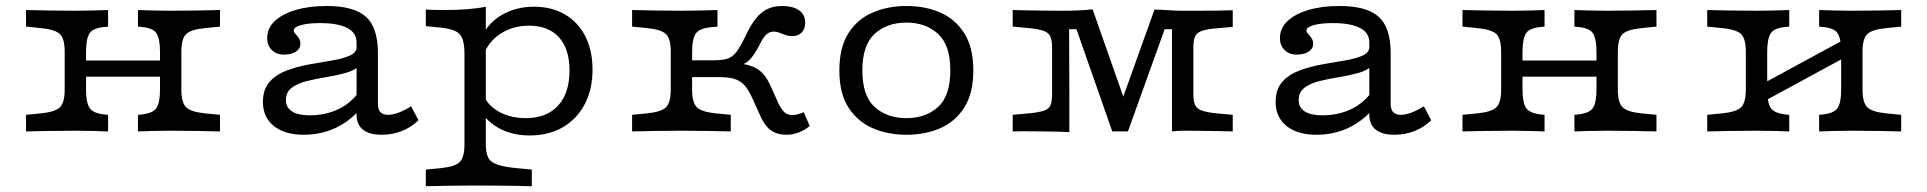

<svg xmlns="http://www.w3.org/2000/svg" viewBox="-20 -447 6555 653"><path d="M560.5 -2.4Q525.8 -2.4 499.6 -1.6Q473.4 -0.8 449.2 0V-56.5L458.1 -57.3Q500 -61.3 512.1 -79.8Q524.2 -98.4 524.2 -142.7V-206.5H596.8V-142.7Q596.8 -98.4 612.9 -82.3Q629 -66.1 679 -61.3L728.2 -56.5V0Q691.1 -0.8 652.4 -1.6Q613.7 -2.4 560.5 -2.4ZM236.3 -2.4Q183.1 -2.4 144.4 -1.6Q105.6 -0.8 68.5 0V-56.5L117.7 -61.3Q167.7 -66.1 183.9 -82.3Q200 -98.4 200 -142.7V-270.2Q200 -315.3 183.9 -331Q167.7 -346.8 117.7 -351.6L68.5 -356.5V-412.9Q105.6 -412.1 144.4 -411.3Q183.1 -410.5 236.3 -410.5Q271.8 -410.5 297.6 -411.3Q323.4 -412.1 347.6 -412.9V-356.5L338.7 -355.6Q296.8 -352.4 284.7 -333.9Q272.6 -315.3 272.6 -270.2V-142.7Q272.6 -98.4 284.7 -79.8Q296.8 -61.3 338.7 -57.3L347.6 -56.5V0Q323.4 -0.8 297.6 -1.6Q271.8 -2.4 236.3 -2.4ZM524.2 -206.5V-270.2Q524.2 -315.3 512.1 -333.9Q500 -352.4 458.1 -355.6L449.2 -356.5V-412.9Q473.4 -412.1 499.6 -411.3Q525.8 -410.5 560.5 -410.5Q613.7 -410.5 652.4 -411.3Q691.1 -412.1 728.2 -412.9V-356.5L679 -351.6Q629 -346.8 612.9 -331Q596.8 -315.3 596.8 -270.2V-206.5ZM245.2 -186.3V-241.1H550V-186.3Z M1192.7 -206.5V-303.2Q1192.7 -335.5 1160.9 -352Q1129 -368.5 1068.5 -368.5Q1029 -368.5 1004 -361.7Q979 -354.8 979 -343.5Q979 -337.9 984.7 -331.9Q990.3 -325.8 996 -317.7Q1001.6 -309.7 1001.6 -297.6Q1001.6 -281.5 986.3 -271.4Q971 -261.3 946 -261.3Q920.2 -261.3 904.4 -277Q888.7 -292.7 888.7 -317.7Q888.7 -350.8 914.1 -375Q939.5 -399.2 985.1 -412.9Q1030.6 -426.6 1091.1 -426.6Q1184.7 -426.6 1225 -389.5Q1265.3 -352.4 1265.3 -266.9V-206.5ZM1012.9 11.3Q948.4 11.3 911.3 -18.5Q874.2 -48.4 874.2 -100Q874.2 -143.5 897.2 -169Q920.2 -194.4 956.5 -207.7Q992.7 -221 1033.5 -228.2Q1074.2 -235.5 1110.5 -241.5Q1146.8 -247.6 1170.2 -258.1Q1193.5 -268.5 1193.5 -289.5L1202.4 -223.4Q1185.5 -207.3 1155.2 -198.8Q1125 -190.3 1089.9 -184.7Q1054.8 -179 1023.8 -171.4Q992.7 -163.7 972.6 -148.8Q952.4 -133.9 952.4 -106.5Q952.4 -81.5 973 -68.1Q993.5 -54.8 1033.1 -54.8Q1086.3 -54.8 1130.2 -75.4Q1174.2 -96 1203.2 -137.9L1204 -74.2Q1165.3 -31.5 1117.3 -10.1Q1069.4 11.3 1012.9 11.3ZM1265.3 -94.4Q1265.3 -75 1273.8 -65.7Q1282.3 -56.5 1300 -56.5Q1316.1 -56.5 1336.3 -64.1Q1356.5 -71.8 1378.2 -85.5L1403.2 -37.9Q1378.2 -13.7 1346.4 -1.2Q1314.5 11.3 1278.2 11.3Q1236.3 11.3 1214.5 -6Q1192.7 -23.4 1192.7 -57.3V-206.5H1265.3Z M1596 183.9Q1542.7 183.9 1504 184.7Q1465.3 185.5 1428.2 186.3V129.8L1477.4 125Q1527.4 120.2 1543.5 104Q1559.7 87.9 1559.7 43.5V-206.5H1632.3V43.5Q1632.3 73.4 1640.7 89.5Q1649.2 105.6 1672.6 113.3Q1696 121 1738.7 125L1788.7 129.8V186.3Q1760.5 185.5 1731.5 185.1Q1702.4 184.7 1669.8 184.3Q1637.1 183.9 1596 183.9ZM1796 -424.2Q1856.5 -424.2 1901.2 -398Q1946 -371.8 1970.6 -323.8Q1995.2 -275.8 1995.2 -210.5Q1995.2 -142.7 1968.5 -92.3Q1941.9 -41.9 1894 -14.1Q1846 13.7 1781.5 13.7Q1728.2 13.7 1686.7 -6Q1645.2 -25.8 1618.5 -62.9L1629.8 -112.9Q1646 -82.3 1683.5 -63.7Q1721 -45.2 1767.7 -45.2Q1838.7 -45.2 1877.8 -87.5Q1916.9 -129.8 1916.9 -207.3Q1916.9 -280.6 1881 -320.2Q1845.2 -359.7 1779 -359.7Q1725 -359.7 1683.5 -333.1Q1641.9 -306.5 1623.4 -258.9L1616.9 -317.7Q1637.9 -367.7 1686.3 -396Q1734.7 -424.2 1796 -424.2ZM1559.7 -206.5V-263.7Q1559.7 -312.9 1543.5 -330.6Q1527.4 -348.4 1477.4 -353.2L1428.2 -358.1V-414.5Q1439.5 -413.7 1456.5 -413.3Q1473.4 -412.9 1493.5 -412.9Q1532.3 -412.9 1569 -415.7Q1605.6 -418.5 1632.3 -424.2V-414.5V-206.5Z M2261.3 -206.5V-270.2Q2261.3 -315.3 2245.2 -331Q2229 -346.8 2179 -351.6L2129.8 -356.5V-412.9Q2166.9 -412.1 2205.6 -411.3Q2244.4 -410.5 2297.6 -410.5Q2336.3 -410.5 2364.9 -411.3Q2393.5 -412.1 2420.2 -412.9V-356.5L2403.2 -354.8Q2359.7 -351.6 2346.8 -333.5Q2333.9 -315.3 2333.9 -270.2V-206.5ZM2297.6 -2.4Q2244.4 -2.4 2205.6 -1.6Q2166.9 -0.8 2129.8 0V-56.5L2179 -61.3Q2229 -66.1 2245.2 -82.3Q2261.3 -98.4 2261.3 -142.7V-206.5H2333.9V-142.7Q2333.9 -98.4 2350 -82.3Q2366.1 -66.1 2416.1 -61.3L2465.3 -56.5V0Q2428.2 -0.8 2389.5 -1.6Q2350.8 -2.4 2297.6 -2.4ZM2655.6 11.3Q2633.9 11.3 2617.3 4.8Q2600.8 -1.6 2588.7 -15.7Q2576.6 -29.8 2566.1 -52.4L2538.7 -112.9Q2525.8 -141.9 2511.7 -157.3Q2497.6 -172.6 2477.8 -178.6Q2458.1 -184.7 2426.6 -184.7H2316.1V-241.9H2406.5Q2437.1 -241.9 2454.4 -247.6Q2471.8 -253.2 2485.1 -271Q2498.4 -288.7 2515.3 -324.2Q2542.7 -382.3 2571 -404.4Q2599.2 -426.6 2639.5 -426.6Q2677.4 -426.6 2698 -411.7Q2718.5 -396.8 2718.5 -369.4Q2718.5 -349.2 2706.9 -336.7Q2695.2 -324.2 2674.2 -324.2Q2663.7 -324.2 2655.6 -326.6Q2647.6 -329 2640.7 -331.9Q2633.9 -334.7 2627 -337.1Q2620.2 -339.5 2611.3 -339.5Q2602.4 -339.5 2594.8 -335.5Q2587.1 -331.5 2580.2 -323Q2573.4 -314.5 2566.9 -301.6Q2545.2 -257.3 2525.8 -240.3Q2506.5 -223.4 2471 -216.9L2414.5 -230.6Q2471 -234.7 2506.5 -229.4Q2541.9 -224.2 2563.3 -207.3Q2584.7 -190.3 2599.2 -158.1L2626.6 -97.6Q2637.1 -75 2648 -65.3Q2658.9 -55.6 2675.8 -55.6Q2688.7 -55.6 2713.7 -65.3L2733.9 -18.5Q2717.7 -4.8 2697.2 3.2Q2676.6 11.3 2655.6 11.3Z M3062.9 11.3Q2999.2 11.3 2947.6 -11.3Q2896 -33.9 2865.3 -81.9Q2834.7 -129.8 2834.7 -207.3Q2834.7 -284.7 2864.9 -333.1Q2895.2 -381.5 2947.2 -404Q2999.2 -426.6 3062.9 -426.6Q3127.4 -426.6 3178.6 -404Q3229.8 -381.5 3260.1 -333.1Q3290.3 -284.7 3290.3 -207.3Q3290.3 -130.6 3260.1 -82.3Q3229.8 -33.9 3178.6 -11.3Q3127.4 11.3 3062.9 11.3ZM3062.9 -45.2Q3128.2 -45.2 3170.2 -83.1Q3212.1 -121 3212.1 -207.3Q3212.1 -293.5 3170.2 -331.9Q3128.2 -370.2 3062.9 -370.2Q2996.8 -370.2 2954.8 -331.9Q2912.9 -293.5 2912.9 -207.3Q2912.9 -121 2954.8 -83.1Q2996.8 -45.2 3062.9 -45.2Z M3616.9 -125.8V2.4Q3588.7 0.8 3554.4 0.4Q3520.2 0 3486.3 -0.4Q3452.4 -0.8 3424.2 0V-56.5L3477.4 -61.3Q3512.1 -64.5 3529.4 -70.2Q3546.8 -75.8 3552.4 -88.3Q3558.1 -100.8 3558.1 -125.8V-287.1Q3558.1 -310.5 3552 -323.4Q3546 -336.3 3528.6 -342.3Q3511.3 -348.4 3477.4 -351.6L3424.2 -356.5V-412.9Q3448.4 -412.1 3477 -411.7Q3505.6 -411.3 3534.3 -410.9Q3562.9 -410.5 3587.1 -410.5H3591.9Q3625 -410.5 3650.4 -411.7Q3675.8 -412.9 3696 -415.3L3815.3 -75.8L3786.3 -79L3906.5 -414.5Q3936.3 -413.7 3958.1 -412.1Q3979.8 -410.5 3997.6 -410.5H4009.7Q4033.9 -410.5 4062.5 -410.5Q4091.1 -410.5 4120.2 -410.9Q4149.2 -411.3 4172.6 -412.1V-355.6L4119.4 -350.8Q4086.3 -348.4 4068.5 -342.3Q4050.8 -336.3 4044.8 -323.4Q4038.7 -310.5 4038.7 -287.1V-125.8Q4038.7 -102.4 4044.8 -89.5Q4050.8 -76.6 4068.5 -70.6Q4086.3 -64.5 4119.4 -61.3L4172.6 -56.5V0Q4149.2 -0.8 4120.2 -1.2Q4091.1 -1.6 4062.5 -2Q4033.9 -2.4 4009.7 -2.4H4002.4Q3984.7 -2.4 3966.1 0V-347.6H3941.1L3816.1 0H3762.9L3641.1 -347.6H3616.1Z M4637.1 -206.5V-303.2Q4637.1 -335.5 4605.2 -352Q4573.4 -368.5 4512.9 -368.5Q4473.4 -368.5 4448.4 -361.7Q4423.4 -354.8 4423.4 -343.5Q4423.4 -337.9 4429 -331.9Q4434.7 -325.8 4440.3 -317.7Q4446 -309.7 4446 -297.6Q4446 -281.5 4430.6 -271.4Q4415.3 -261.3 4390.3 -261.3Q4364.5 -261.3 4348.8 -277Q4333.1 -292.7 4333.1 -317.7Q4333.1 -350.8 4358.5 -375Q4383.9 -399.2 4429.4 -412.9Q4475 -426.6 4535.5 -426.6Q4629 -426.6 4669.4 -389.5Q4709.7 -352.4 4709.7 -266.9V-206.5ZM4457.3 11.3Q4392.7 11.3 4355.6 -18.5Q4318.5 -48.4 4318.5 -100Q4318.5 -143.5 4341.5 -169Q4364.5 -194.4 4400.8 -207.7Q4437.1 -221 4477.8 -228.2Q4518.5 -235.5 4554.8 -241.5Q4591.1 -247.6 4614.5 -258.1Q4637.9 -268.5 4637.9 -289.5L4646.8 -223.4Q4629.8 -207.3 4599.6 -198.8Q4569.4 -190.3 4534.3 -184.7Q4499.2 -179 4468.1 -171.4Q4437.1 -163.7 4416.9 -148.8Q4396.8 -133.9 4396.8 -106.5Q4396.8 -81.5 4417.3 -68.1Q4437.9 -54.8 4477.4 -54.8Q4530.6 -54.8 4574.6 -75.4Q4618.5 -96 4647.6 -137.9L4648.4 -74.2Q4609.7 -31.5 4561.7 -10.1Q4513.7 11.3 4457.3 11.3ZM4709.7 -94.4Q4709.7 -75 4718.1 -65.7Q4726.6 -56.5 4744.4 -56.5Q4760.5 -56.5 4780.6 -64.1Q4800.8 -71.8 4822.6 -85.5L4847.6 -37.9Q4822.6 -13.7 4790.7 -1.2Q4758.9 11.3 4722.6 11.3Q4680.6 11.3 4658.9 -6Q4637.1 -23.4 4637.1 -57.3V-206.5H4709.7Z M5446 -2.4Q5411.3 -2.4 5385.1 -1.6Q5358.9 -0.8 5334.7 0V-56.5L5343.5 -57.3Q5385.5 -61.3 5397.6 -79.8Q5409.7 -98.4 5409.7 -142.7V-206.5H5482.3V-142.7Q5482.3 -98.4 5498.4 -82.3Q5514.5 -66.1 5564.5 -61.3L5613.7 -56.5V0Q5576.6 -0.8 5537.9 -1.6Q5499.2 -2.4 5446 -2.4ZM5121.8 -2.4Q5068.5 -2.4 5029.8 -1.6Q4991.1 -0.8 4954 0V-56.5L5003.2 -61.3Q5053.2 -66.1 5069.4 -82.3Q5085.5 -98.4 5085.5 -142.7V-270.2Q5085.5 -315.3 5069.4 -331Q5053.2 -346.8 5003.2 -351.6L4954 -356.5V-412.9Q4991.1 -412.1 5029.8 -411.3Q5068.5 -410.5 5121.8 -410.5Q5157.3 -410.5 5183.1 -411.3Q5208.9 -412.1 5233.1 -412.9V-356.5L5224.2 -355.6Q5182.3 -352.4 5170.2 -333.9Q5158.1 -315.3 5158.1 -270.2V-142.7Q5158.1 -98.4 5170.2 -79.8Q5182.3 -61.3 5224.2 -57.3L5233.1 -56.5V0Q5208.9 -0.8 5183.1 -1.6Q5157.3 -2.4 5121.8 -2.4ZM5409.7 -206.5V-270.2Q5409.7 -315.3 5397.6 -333.9Q5385.5 -352.4 5343.5 -355.6L5334.7 -356.5V-412.9Q5358.9 -412.1 5385.1 -411.3Q5411.3 -410.5 5446 -410.5Q5499.2 -410.5 5537.9 -411.3Q5576.6 -412.1 5613.7 -412.9V-356.5L5564.5 -351.6Q5514.5 -346.8 5498.4 -331Q5482.3 -315.3 5482.3 -270.2V-206.5ZM5130.6 -186.3V-241.1H5435.5V-186.3Z M6278.2 -2.4Q6243.5 -2.4 6217.3 -1.6Q6191.1 -0.8 6166.9 0V-56.5L6175.8 -57.3Q6217.7 -61.3 6229.8 -79.8Q6241.9 -98.4 6241.9 -142.7V-206.5H6314.5V-142.7Q6314.5 -98.4 6330.6 -82.3Q6346.8 -66.1 6396.8 -61.3L6446 -56.5V0Q6408.9 -0.8 6370.2 -1.6Q6331.5 -2.4 6278.2 -2.4ZM5954 -2.4Q5900.8 -2.4 5862.1 -1.6Q5823.4 -0.8 5786.3 0V-56.5L5835.5 -61.3Q5885.5 -66.1 5901.6 -82.3Q5917.7 -98.4 5917.7 -142.7V-270.2Q5917.7 -315.3 5901.6 -331Q5885.5 -346.8 5835.5 -351.6L5786.3 -356.5V-412.9Q5823.4 -412.1 5862.1 -411.3Q5900.8 -410.5 5954 -410.5Q5989.5 -410.5 6015.3 -411.3Q6041.1 -412.1 6065.3 -412.9V-356.5L6056.5 -355.6Q6014.5 -352.4 6002.4 -333.9Q5990.3 -315.3 5990.3 -270.2V-142.7Q5990.3 -98.4 6002.4 -79.8Q6014.5 -61.3 6056.5 -57.3L6065.3 -56.5V0Q6041.1 -0.8 6015.3 -1.6Q5989.5 -2.4 5954 -2.4ZM6241.9 -206.5V-270.2Q6241.9 -315.3 6229.8 -333.9Q6217.7 -352.4 6175.8 -355.6L6166.9 -356.5V-412.9Q6191.1 -412.1 6217.3 -411.3Q6243.5 -410.5 6278.2 -410.5Q6331.5 -410.5 6370.2 -411.3Q6408.9 -412.1 6446 -412.9V-356.5L6396.8 -351.6Q6346.8 -346.8 6330.6 -331Q6314.5 -315.3 6314.5 -270.2V-206.5ZM5946.8 -84.7V-146.8L6283.9 -329.8V-267.7Z"/></svg>

Font: Playfair 5pt SemiExpanded Light
Style: Regular
Weight: 300
Width: 6
Designer: Claus Eggers Sørensen
Foundry: Claus Eggers Sørensen
Version: Version 2.203